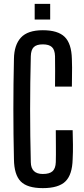

<svg xmlns="http://www.w3.org/2000/svg" viewBox="-20 -963 431 991"><path d="M201 8Q121 8 87 -26.5Q53 -61 52 -141Q49 -267 49 -399.5Q49 -532 52 -659Q53 -731 88 -769Q123 -807 201 -807Q279 -807 314 -772.5Q349 -738 351 -659Q352 -640 352 -614Q352 -588 351.5 -561.5Q351 -535 351 -516H264Q264 -552 264.5 -595Q265 -638 264 -673Q263 -706 248 -720Q233 -734 201 -734Q169 -734 154.5 -720Q140 -706 139 -673Q132 -400 139 -126Q140 -65 201 -65Q236 -65 251.5 -79.5Q267 -94 268 -126Q269 -164 268.5 -209Q268 -254 268 -291H355Q356 -254 356.5 -216.5Q357 -179 355 -141Q353 -61 317.5 -26.5Q282 8 201 8ZM159 -862V-943H239V-862Z"/></svg>

Font: Big Shoulders Display SemiBold
Style: Regular
Weight: 600
Designer: Patric King
Foundry: XO Type Co
Version: Version 1.000; ttfautohint (v1.8.2)